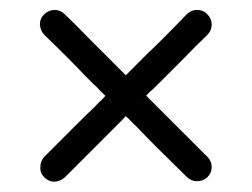

<svg xmlns="http://www.w3.org/2000/svg" viewBox="-20 -551 502 383"><path d="M352.5 -198.2Q318.4 -231.4 293.9 -255.9Q269.5 -280.3 252.9 -297.9Q244.1 -305.7 238.3 -312.5Q231.4 -318.4 226.6 -324.2Q186.5 -364.3 199.2 -350.6Q212.9 -337.9 179.7 -370.1Q174.8 -376 166 -383.8Q158.2 -391.6 147.5 -402.3Q133.8 -417 114.3 -436.5Q94.7 -456.1 68.4 -481.4Q60.5 -490.2 59.6 -502Q59.6 -514.6 68.4 -522.5Q77.1 -531.2 88.9 -531.2Q100.6 -531.2 109.4 -522.5Q135.7 -497.1 154.3 -477.5Q173.8 -458 188.5 -443.4Q200.2 -431.6 209 -422.9Q217.8 -414.1 223.6 -408.2Q253.9 -377.9 245.1 -386.7Q236.3 -395.5 268.6 -363.3Q273.4 -358.4 281.2 -350.6Q289.1 -342.8 298.8 -333Q314.5 -317.4 337.9 -293.9Q361.3 -270.5 393.6 -238.3Q402.3 -229.5 402.3 -217.8Q402.3 -206.1 393.6 -197.3Q384.8 -189.5 373 -189.5Q361.3 -189.5 352.5 -198.2ZM68.4 -238.3Q102.5 -272.5 127 -296.9Q151.4 -321.3 168.9 -337.9Q176.8 -346.7 183.6 -352.5Q189.5 -359.4 195.3 -364.3Q234.4 -404.3 221.7 -391.6Q209 -378.9 241.2 -411.1Q247.1 -417 254.9 -424.8Q262.7 -432.6 273.4 -443.4Q288.1 -457 307.6 -476.6Q327.1 -496.1 352.5 -522.5Q361.3 -531.2 373 -531.2Q385.7 -531.2 393.6 -522.5Q402.3 -513.7 402.3 -502Q402.3 -490.2 393.6 -481.4Q367.2 -456.1 348.6 -436.5Q329.1 -417 314.5 -402.3Q302.7 -390.6 293.9 -381.8Q285.2 -373 278.3 -367.2Q249 -336.9 257.8 -345.7Q266.6 -354.5 234.4 -323.2Q229.5 -317.4 221.7 -309.6Q213.9 -301.8 204.1 -292Q188.5 -276.4 165 -252.9Q141.6 -229.5 109.4 -197.3Q100.6 -189.5 88.9 -188.5Q77.1 -188.5 68.4 -197.3Q59.6 -206.1 60.5 -217.8Q60.5 -229.5 68.4 -238.3Z"/></svg>

Font: DCLMarker
Style: Regular
Weight: 400
Designer: GFD Dennou Club
Foundry: GFD Dennou Club
Version: Version 1.0